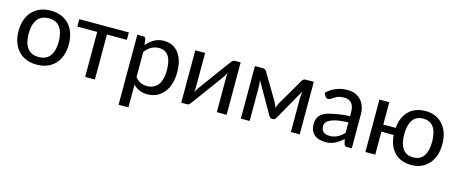

<svg xmlns="http://www.w3.org/2000/svg" viewBox="-42 -1071 4266 1795"><g transform="rotate(15 2091.0 -173.5)"><path d="M174.3 -116Q210.4 -66.9 284.2 -66.9Q357.9 -66.9 393.8 -116Q429.7 -165 429.7 -253.9Q429.7 -342.8 393.6 -392.1Q357.4 -441.4 284.2 -441.4Q210.9 -441.4 174.6 -392.1Q138.2 -342.8 138.2 -253.9Q138.2 -165 174.3 -116ZM183.3 -497.3Q228.5 -515.6 284.4 -515.6Q340.3 -515.6 385.5 -497.3Q430.7 -479 462.2 -445.1Q493.7 -411.1 510.5 -362.8Q527.3 -314.5 527.3 -254.4Q527.3 -194.3 510.5 -146Q493.7 -97.7 462.2 -63.5Q430.7 -29.3 385.5 -11.2Q340.3 6.8 284.4 6.8Q228.5 6.8 183.3 -11.2Q138.2 -29.3 106.4 -63.5Q74.7 -97.7 57.6 -146Q40.5 -194.3 40.5 -254.4Q40.5 -314.5 57.6 -362.8Q74.7 -411.1 106.4 -445.1Q138.2 -479 183.3 -497.3Z M561 -507.3H1040.5V-435.5H847.7V0H753.4V-435.5H561Z M1475.6 -257.3Q1475.6 -439.9 1351.1 -439.9Q1273.9 -439.9 1217.8 -366.2V-123.5Q1260.7 -66.4 1331.1 -66.4Q1401.4 -66.4 1438.5 -115.5Q1475.6 -164.6 1475.6 -257.3ZM1217.8 170.4H1122.6V-507.3H1179.7Q1199.7 -507.3 1204.6 -488.3L1212.9 -430.7Q1284.7 -516.6 1377.4 -516.6Q1470.2 -516.6 1522 -449.5Q1573.7 -382.3 1573.7 -261.7Q1573.7 -141.1 1513.9 -67.1Q1454.1 6.8 1354.5 6.8Q1270.5 6.8 1217.8 -50.8Z M1683.6 0.5V-506.8H1778.8V-170.9Q1778.8 -153.3 1775.4 -126Q1786.6 -151.4 1801.3 -170.9Q1815.9 -190.4 1884.3 -283.9Q1952.6 -377.4 1994.6 -434.6Q2036.6 -491.7 2045.4 -499.5Q2054.2 -507.3 2065.4 -507.3H2122.6V0H2027.8V-335.9Q2027.8 -354.5 2031.2 -380.9Q2020.5 -356.9 1988.5 -314Q1956.5 -271 1935.5 -241.9Q1914.6 -212.9 1877.4 -163.1Q1840.3 -113.3 1805.2 -64Q1770 -15.1 1761.2 -7.3Q1752.4 0.5 1741.2 0.5Z M2345.7 -327.6V0H2260.3V-508.8H2336.9Q2361.8 -508.8 2373.5 -487.3L2524.9 -232.4Q2537.6 -207 2546.4 -181.6Q2555.2 -208 2567.9 -232.4L2717.3 -487.3Q2728.5 -508.8 2753.4 -508.8H2830.1V0H2744.6V-327.6Q2744.6 -356.4 2750.5 -394L2579.1 -90.8Q2570.3 -73.7 2551.8 -73.7H2541.5Q2524.4 -73.7 2513.7 -90.8L2339.4 -395Q2345.7 -353 2345.7 -327.6Z M3104.5 -58.6Q3179.2 -58.6 3240.7 -124.5V-226.6Q3020.5 -219.2 3020.5 -131.8Q3020.5 -58.6 3104.5 -58.6ZM3154.8 -516.6Q3239.7 -516.6 3286.9 -464.4Q3334 -412.1 3334 -324.2V0H3292Q3277.8 0 3270.3 -4.4Q3262.7 -8.8 3258.3 -22L3248 -67.4Q3167 7.8 3085.4 7.8Q3008.8 7.8 2969.5 -27.3Q2930.2 -62.5 2930.2 -127.4Q2930.2 -230.5 3042.2 -257.3Q3154.3 -284.2 3240.7 -286.1V-324.2Q3240.7 -439.9 3143.6 -439.9Q3093.8 -439.9 3064.9 -421.9Q3036.1 -403.8 3023.9 -396Q3011.7 -388.2 2998 -388.2Q2984.4 -388.2 2971.7 -405.3L2954.6 -436.5Q3039.6 -516.6 3154.8 -516.6Z M3806.9 -116Q3840.3 -66.9 3908.9 -66.9Q3977.5 -66.9 4010.7 -116Q4043.9 -165 4043.9 -253.9Q4043.9 -342.8 4010.7 -392.1Q3977.5 -441.4 3908.9 -441.4Q3840.3 -441.4 3806.9 -392.1Q3773.4 -342.8 3773.4 -253.9Q3773.4 -165 3806.9 -116ZM3561 -507.3V-291H3680.7Q3689.5 -394.5 3750 -455.1Q3810.5 -515.6 3913.6 -515.6Q4016.6 -515.6 4079.3 -445.1Q4142.1 -374.5 4142.1 -254.9Q4142.1 -135.3 4078.1 -64.2Q4014.2 6.8 3911.1 6.8Q3808.1 6.8 3748 -53.7Q3688 -114.3 3680.2 -222.2H3561V0H3465.8V-507.3Z"/></g></svg>

Font: Lato-Medium
Style: Regular
Weight: 500
Designer: Lukasz Dziedzic
Foundry: tyPoland Lukasz Dziedzic
Version: Version 2.006; 2014-01-15